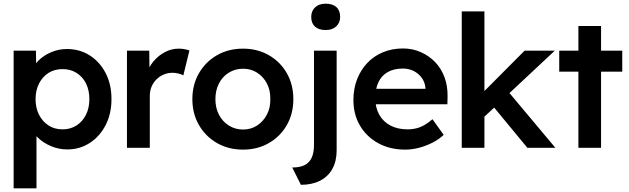

<svg xmlns="http://www.w3.org/2000/svg" viewBox="-20 -802 3414 1042"><path d="M54 220V-527H175L177 -407L156 -416Q162 -447 190 -474.5Q218 -502 258.5 -519Q299 -536 343 -536Q413 -536 467.5 -501Q522 -466 553.5 -405Q585 -344 585 -264Q585 -185 553.5 -123.5Q522 -62 467.5 -26.5Q413 9 345 9Q299 9 256.5 -9Q214 -27 184.5 -56Q155 -85 148 -117L178 -131V220ZM465 -264Q465 -312 447 -348.5Q429 -385 396 -406Q363 -427 320 -427Q276 -427 243.5 -406.5Q211 -386 192 -349Q173 -312 173 -264Q173 -216 192 -179Q211 -142 243.5 -121Q276 -100 320 -100Q362 -100 395 -121Q428 -142 446.5 -179Q465 -216 465 -264Z M669 0V-527H790L792 -359L775 -397Q786 -437 813 -469Q840 -501 875.5 -519.5Q911 -538 950 -538Q967 -538 982.5 -535Q998 -532 1008 -528L975 -393Q964 -399 948 -403Q932 -407 916 -407Q891 -407 868.5 -397.5Q846 -388 829 -371Q812 -354 802.5 -331.5Q793 -309 793 -281V0Z M1024 -264Q1024 -343 1060 -405Q1096 -467 1158 -502.5Q1220 -538 1299 -538Q1377 -538 1439 -502.5Q1501 -467 1536.5 -405Q1572 -343 1572 -264Q1572 -185 1536.5 -123Q1501 -61 1439 -25.5Q1377 10 1299 10Q1220 10 1158 -25.5Q1096 -61 1060 -123Q1024 -185 1024 -264ZM1447 -264Q1448 -312 1428.5 -349Q1409 -386 1375.5 -407.5Q1342 -429 1299 -429Q1256 -429 1221.5 -407.5Q1187 -386 1168 -348.5Q1149 -311 1149 -264Q1149 -217 1168 -180Q1187 -143 1221.5 -121Q1256 -99 1299 -99Q1342 -99 1375.5 -121Q1409 -143 1428.5 -180Q1448 -217 1447 -264Z M1566 107Q1608 107 1633.5 94Q1659 81 1671.5 54Q1684 27 1684 -15V-527H1807V14Q1807 73 1783.5 115Q1760 157 1716.5 179Q1673 201 1613 201ZM1669 -710Q1669 -742 1690 -762Q1711 -782 1748 -782Q1785 -782 1805.5 -763.5Q1826 -745 1826 -710Q1826 -679 1805 -659Q1784 -639 1748 -639Q1710 -639 1689.5 -657.5Q1669 -676 1669 -710Z M1898 -259Q1898 -321 1918 -372Q1938 -423 1973.5 -460.5Q2009 -498 2058.5 -518.5Q2108 -539 2167 -539Q2219 -539 2264 -519Q2309 -499 2342 -464.5Q2375 -430 2392.5 -382.5Q2410 -335 2409 -279L2408 -236H1981L1958 -320H2305L2289 -303V-325Q2286 -356 2269 -379.5Q2252 -403 2225.5 -416.5Q2199 -430 2167 -430Q2118 -430 2084.5 -411Q2051 -392 2034 -356.5Q2017 -321 2017 -268Q2017 -217 2038.5 -179Q2060 -141 2099.5 -120.5Q2139 -100 2192 -100Q2229 -100 2260 -112Q2291 -124 2327 -155L2388 -70Q2361 -45 2326.5 -27.5Q2292 -10 2254 0Q2216 10 2179 10Q2096 10 2032.5 -25Q1969 -60 1933.5 -120.5Q1898 -181 1898 -259Z M2745 -297 2994 0H2842L2662 -218L2609 -169V0H2486V-740H2609V-308L2827 -527H2991Z M3119 0V-413H3015V-527H3119V-661H3242V-527H3357V-413H3242V0Z"/></svg>

Font: Our Lexend Medium
Style: Regular
Weight: 500
Designer: Bonnie Shaver-Troup, Thomas Jockin
Foundry: Lexend
Version: Version 1.007